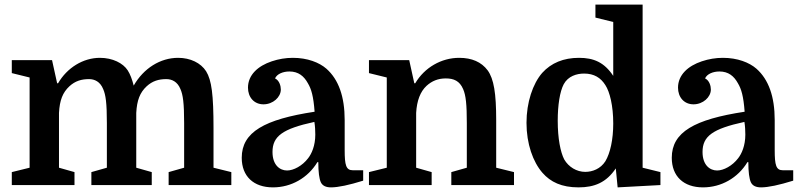

<svg xmlns="http://www.w3.org/2000/svg" viewBox="-20 -800 3449 830"><path d="M31 -56V0H302V-56L235 -75V-312C238 -367 251 -400 280 -427C305 -450 332 -458 365 -458C389 -458 413 -447 426 -415C437 -390 442 -355 442 -268V-75L375 -56V0H636V-56L569 -75V-312C572 -367 585 -400 614 -427C639 -450 666 -458 699 -458C723 -458 747 -447 760 -415C771 -390 776 -355 776 -268V-75L709 -56V0H980V-56L903 -75V-245C903 -391 895 -453 871 -492C848 -528 803 -550 750 -550C673 -550 601 -505 558 -430C551 -457 543 -479 532 -496C512 -527 467 -550 412 -550C339 -550 270 -507 231 -440H227L205 -540H31V-484L108 -465V-75Z M1025 -118C1025 -38 1076 10 1160 10C1239 10 1311 -31 1352 -99H1356C1356 -56 1360 -27 1367 -12C1374 3 1389 10 1411 10C1442 10 1489 0 1550 -19V-64H1505C1476 -64 1470 -86 1470 -151V-281C1470 -382 1444 -456 1391 -503C1360 -530 1309 -550 1246 -550C1215 -550 1185 -545 1155 -535C1095 -515 1052 -476 1052 -421C1052 -380 1078 -349 1119 -349C1160 -349 1194 -380 1194 -413C1194 -428 1188 -452 1169 -461C1177 -480 1203 -491 1231 -491C1270 -491 1294 -471 1311 -440C1326 -415 1335 -384 1340 -317C1123 -284 1025 -229 1025 -118ZM1221 -63C1190 -63 1158 -86 1158 -143C1158 -211 1201 -243 1339 -273C1342 -256 1343 -234 1343 -218C1343 -170 1327 -135 1312 -116C1287 -83 1249 -63 1221 -63Z M1575 -56V0H1846V-56L1779 -75V-312C1782 -365 1797 -404 1824 -429C1847 -450 1874 -461 1907 -461C1942 -461 1967 -450 1982 -415C1994 -388 1998 -348 1998 -268V-75L1931 -56V0H2202V-56L2125 -75V-281C2125 -396 2115 -459 2088 -496C2061 -532 2020 -550 1965 -550C1888 -550 1815 -508 1775 -440H1771L1749 -540H1575V-484L1652 -465V-75Z M2256 -269C2256 -178 2284 -100 2325 -53C2360 -13 2408 10 2481 10C2550 10 2601 -11 2642 -72L2650 10L2835 0V-56L2758 -75V-780H2554V-724L2631 -705V-472C2592 -531 2546 -550 2483 -550C2416 -550 2363 -528 2324 -485C2283 -438 2256 -357 2256 -269ZM2631 -266C2631 -197 2618 -138 2597 -103C2576 -70 2541 -57 2510 -57C2473 -57 2438 -78 2419 -111C2403 -142 2391 -201 2391 -278C2391 -345 2400 -404 2417 -436C2436 -471 2473 -482 2505 -482C2548 -482 2577 -464 2597 -432C2616 -403 2631 -343 2631 -266Z M2884 -118C2884 -38 2935 10 3019 10C3098 10 3170 -31 3211 -99H3215C3215 -56 3219 -27 3226 -12C3233 3 3248 10 3270 10C3301 10 3348 0 3409 -19V-64H3364C3335 -64 3329 -86 3329 -151V-281C3329 -382 3303 -456 3250 -503C3219 -530 3168 -550 3105 -550C3074 -550 3044 -545 3014 -535C2954 -515 2911 -476 2911 -421C2911 -380 2937 -349 2978 -349C3019 -349 3053 -380 3053 -413C3053 -428 3047 -452 3028 -461C3036 -480 3062 -491 3090 -491C3129 -491 3153 -471 3170 -440C3185 -415 3194 -384 3199 -317C2982 -284 2884 -229 2884 -118ZM3080 -63C3049 -63 3017 -86 3017 -143C3017 -211 3060 -243 3198 -273C3201 -256 3202 -234 3202 -218C3202 -170 3186 -135 3171 -116C3146 -83 3108 -63 3080 -63Z"/></svg>

Font: Domine
Style: Bold
Weight: 700
Designer: Pablo Impallari, Rodrigo Fuenzalida, Brenda Gallo
Foundry: Pablo Impallari, Rodrigo Fuenzalida, Brenda Gallo
Version: Version 2.000